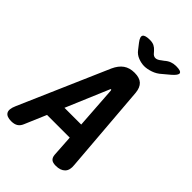

<svg xmlns="http://www.w3.org/2000/svg" viewBox="-309 -1062 1184 1184"><g transform="rotate(45 283.0 -470.0)"><path d="M359 -33 350 -174H152L92 -33Q83 -11 66.5 -0.5Q50 10 23 10Q-17 10 -29.5 -11Q-42 -32 -23 -75L230 -657Q249 -699 278 -719.5Q307 -740 350 -740Q394 -740 416 -719.5Q438 -699 442 -657L489 -75Q494 -32 473 -11Q452 10 412 10Q385 10 373 -0.5Q361 -11 359 -33ZM343 -281 324 -558Q323 -565 319.5 -565Q316 -565 314 -558L197 -281ZM274 -950Q296 -950 311 -942.5Q326 -935 339 -920L347 -911Q360 -894 376.5 -894Q393 -894 413 -911L427 -921Q445 -937 463.5 -943.5Q482 -950 503 -950Q545 -950 549 -935Q553 -920 518 -890L475 -854Q450 -831 419 -820.5Q388 -810 363 -810Q338 -810 310.5 -820.5Q283 -831 266 -854L238 -890Q214 -921 223 -935.5Q232 -950 274 -950Z"/></g></svg>

Font: Maple Mono
Style: Bold Italic
Weight: 700
Italic angle: -10°
Monospace: yes
Designer: subframe7536
Version: Version 7.000